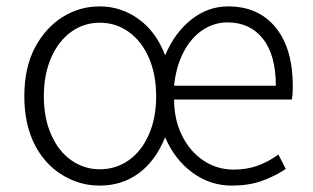

<svg xmlns="http://www.w3.org/2000/svg" viewBox="-20 -567 977 600"><path d="M175 -20Q119 -54 87.5 -117Q56 -180 56 -266Q56 -355 89 -418Q122 -480 175 -513.5Q228 -547 292 -547Q358 -547 413 -507.5Q468 -468 496 -394Q526 -465 578 -506Q630 -547 693 -547Q788 -547 841.5 -481Q895 -415 895 -298Q895 -271 892 -256H524Q524 -194 548.5 -144Q573 -94 615.5 -65.5Q658 -37 710 -37Q751 -37 784.5 -49Q818 -61 850 -84L873 -39Q837 -15 796.5 -1Q756 13 704 13Q637 13 581.5 -27.5Q526 -68 496 -138Q466 -64 413.5 -25.5Q361 13 291 13Q229 13 175 -20ZM468 -266Q468 -335 445 -387Q422 -439 382 -467.5Q342 -496 292 -496Q242 -496 202.5 -467.5Q163 -439 140 -387Q117 -335 117 -266Q117 -198 140 -146Q163 -94 203 -66Q243 -38 292 -38Q342 -38 382 -66Q422 -94 445 -146Q468 -198 468 -266ZM691 -497Q649 -497 613 -473Q577 -449 553.5 -404Q530 -359 524 -299H842Q842 -395 801.5 -446Q761 -497 691 -497Z"/></svg>

Font: Merged Yaku Han JP Light
Style: Regular
Weight: 300
Designer: Ryoko NISHIZUKA 西塚涼子 (kana, bopomofo & ideographs); Paul D. Hunt (Latin, Greek & Cyrillic); Sandoll Communications 산돌커뮤니
Foundry: Adobe
Version: Version 2.004